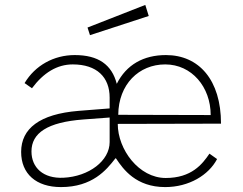

<svg xmlns="http://www.w3.org/2000/svg" viewBox="-20 -751 988 781"><path d="M571 -731 336 -639 346 -608 585 -686ZM459 -247 879 -248C879 -426 789 -527 655 -527C564 -527 494 -488 455 -410C435 -488 380 -527 284 -527C199 -527 123 -485 80 -413L110 -392C157 -455 212 -489 276 -489C374 -489 426 -437 426 -354V-310L299 -300C141 -287 66 -228 66 -133C66 -44 127 10 228 10C356 10 413 -60 448 -105C450 -108 451 -108 453 -105C481 -63 533 10 652 10C749 10 829 -39 863 -104L832 -126C803 -83 759 -27 654 -27C545 -27 459 -143 459 -247ZM652 -489C760 -489 837 -397 837 -283L461 -284C462 -408 545 -489 652 -489ZM426 -273V-173C426 -97 342 -33 238 -28C156 -24 108 -69 108 -135C108 -210 173 -254 319 -265Z"/></svg>

Font: United Sans Thin
Style: Regular
Weight: 100
Designer: Pablo Impallari, Rodrigo Fuenzalida (Modified by Dan O. Williams)
Version: Version 1.000;PS 001.000;hotconv 1.0.88;makeotf.lib2.5.64775